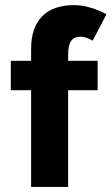

<svg xmlns="http://www.w3.org/2000/svg" viewBox="-20 -741 442 761"><path d="M274.7 -720.7Q305.1 -720.7 340.1 -710.3Q375.1 -700 401.9 -684.4L347.4 -579.9Q320.2 -595.6 298.6 -595.6Q273.6 -595.6 261.8 -578.5Q250 -561.3 250 -521.7V0H103.3V-547.7Q103.3 -630.5 146.3 -675.6Q189.2 -720.7 274.7 -720.7ZM22.8 -500H366.9V-383.6H22.8Z"/></svg>

Font: Oak Sans Light
Style: Regular
Weight: 400
Designer: Erik Kennedy, Walven
Foundry: Erik Kennedy, Walven
Version: Version 1.100;Glyphs 3.1.2 (3151)